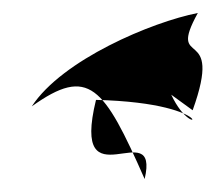

<svg xmlns="http://www.w3.org/2000/svg" viewBox="-20 -522 342 296"><path d="M277 -352C326 -488 236 -413 285 -502C214 -488 76 -430 29 -358C117 -421 140 -389 203 -246C227 -349 88 -204 128 -368C327 -363 281 -297 244 -376Z"/></svg>

Font: Asimov Silicon
Style: Regular
Weight: 400
Designer: Google
Version: Version 2.000980; 2014